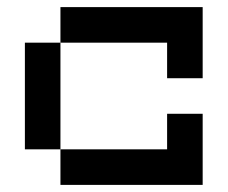

<svg xmlns="http://www.w3.org/2000/svg" viewBox="-20 -520 640 540"><path d="M50 -100H150V0H550V-200H450V-100H150V-400H450V-300H550V-500H150V-400H50Z"/></svg>

Font: Connection Serif
Style: Regular
Weight: 400
Version: Version 0.2